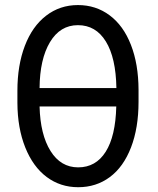

<svg xmlns="http://www.w3.org/2000/svg" viewBox="-20 -741 633 770"><path d="M535.6 -332.5Q535.6 -228 505.4 -149.7Q475.1 -71.3 420.4 -30.8Q365.7 9.8 293.5 9.8Q222.2 9.8 167.2 -31.2Q112.3 -72.3 81.3 -149.7Q50.3 -227.1 49.8 -328.1V-377.4Q49.8 -479 79.6 -557.1Q109.4 -635.3 164.8 -678Q220.2 -720.7 292.5 -720.7Q364.7 -720.7 419.9 -679.4Q475.1 -638.2 505.1 -561Q535.2 -483.9 535.6 -381.3ZM292.5 -640.1Q221.2 -640.1 180.4 -572Q139.6 -503.9 138.7 -387.7H446.8Q444.8 -509.3 404.5 -574.7Q364.3 -640.1 292.5 -640.1ZM293.5 -69.8Q364.3 -69.8 403.8 -132.3Q443.4 -194.8 446.3 -314H138.7Q141.6 -201.2 182.6 -135.5Q223.6 -69.8 293.5 -69.8Z"/></svg>

Font: Roboto Condensed
Style: Regular
Weight: 400
Designer: Google
Version: Version 2.001047; 2015